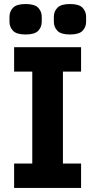

<svg xmlns="http://www.w3.org/2000/svg" viewBox="-20 -932 472 952"><path d="M50 0V-121H140V-577H50V-698H382V-577H292V-121H382V0ZM107 -761Q62 -761 44.5 -779.5Q27 -798 27 -824V-849Q27 -875 44.5 -893.5Q62 -912 107 -912Q152 -912 169.5 -893.5Q187 -875 187 -849V-824Q187 -798 169.5 -779.5Q152 -761 107 -761ZM327 -761Q282 -761 264.5 -779.5Q247 -798 247 -824V-849Q247 -875 264.5 -893.5Q282 -912 327 -912Q372 -912 389.5 -893.5Q407 -875 407 -849V-824Q407 -798 389.5 -779.5Q372 -761 327 -761Z"/></svg>

Font: IBM Plex Arabic
Style: Bold
Weight: 700
Designer: Mike Abbink, Paul van der Laan, Pieter van Rosmalen, Wael Morcos, Khajak Apelian
Foundry: Bold Monday
Version: Version 1.0